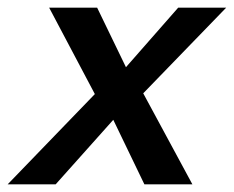

<svg xmlns="http://www.w3.org/2000/svg" viewBox="-65 -480 609 500"><path d="M188 -460 263 -305 399 -460H524L308 -237L436 0H311L230 -168L80 0H-45L182 -235L63 -460Z"/></svg>

Font: Quattrocento Sans
Style: Bold Italic
Weight: 700
Designer: Pablo Impallari
Foundry: Pablo Impallari, Igino Marini, Brenda Gallo
Version: Version 2.000